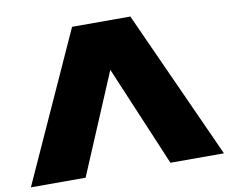

<svg xmlns="http://www.w3.org/2000/svg" viewBox="-84 -852 1136 954"><g transform="rotate(-10 484.0 -375.0)"><path d="M540 -632 273 0H-3L337 -750H631L971 0H701L434 -632Z"/></g></svg>

Font: Unbounded Black
Style: Regular
Weight: 900
Designer: Luke Prowse, Jean-Baptiste Morizot, Fátima Lázaro, Florian Runge
Foundry: NaN
Version: Version 1.701;gftools[0.9.28.dev5+ged2979d]